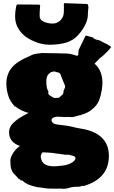

<svg xmlns="http://www.w3.org/2000/svg" viewBox="-20 -933 717 1206"><path d="M321 252Q289 252 272.5 250.5Q256 249 245 246.5Q234 244 216 243Q175 234 155.5 225Q136 216 119 200H108L107 193H99L92 184Q77 168 66.5 157Q56 146 50.5 128Q45 110 45 75Q45 55 62.5 28Q80 1 105 -16Q34 -41 37 -108Q39 -137 64 -161.5Q89 -186 132 -209L158 -223H162Q139 -228 113 -241Q87 -254 79 -264H70V-272Q69 -272 68 -272.5Q67 -273 65 -273L56 -285Q38 -308 28.5 -344Q19 -380 20 -417Q23 -473 57.5 -512Q92 -551 167 -581Q186 -592 205.5 -595Q225 -598 244 -600Q269 -600 298 -599Q327 -598 355 -598H360Q364 -598 364 -597Q373 -598 397 -597Q411 -596 420 -594.5Q429 -593 439 -590L458 -584Q469 -581 471 -587.5Q473 -594 472.5 -604Q472 -614 475 -621Q483 -638 493.5 -659.5Q504 -681 517 -708L524 -709L554 -700Q561 -700 563 -698Q566 -694 568 -693Q570 -692 571 -690L591 -682Q595 -684 602 -680L615 -675L618 -672Q622 -672 623 -671Q626 -668 626 -668Q628 -670 628 -667Q630 -667 631 -666L634 -664L656 -654L659 -650Q663 -650 663 -649Q666 -646 668 -646L673 -643Q679 -637 675 -633Q668 -625 662 -617.5Q656 -610 631 -587Q629 -584 625.5 -581.5Q622 -579 620 -577L605 -566Q600 -562 600 -560L591 -551Q588 -548 583 -543Q578 -538 574 -533Q628 -486 623 -399Q621 -368 612.5 -335Q604 -302 594 -286Q581 -264 558 -245.5Q535 -227 511 -219L491 -212Q488 -211 485 -209H479Q477 -208 468.5 -205.5Q460 -203 439 -198Q433 -197 426 -197.5Q419 -198 417 -198Q404 -198 396.5 -198.5Q389 -199 387 -198Q382 -197 374.5 -198.5Q367 -200 362 -199Q332 -202 318 -195.5Q304 -189 303.5 -179Q303 -169 313 -160.5Q323 -152 340 -151Q385 -146 405.5 -142.5Q426 -139 435.5 -136.5Q445 -134 454 -131.5Q463 -129 483 -126Q665 -99 664 49Q662 191 503 236Q501 236 500 234Q499 232 494 236Q493 237 489 237Q483 240 471 240H464Q436 240 412 247.5Q388 255 368 252Q363 251 354 251.5Q345 252 342 252ZM330 -318 350 -319 368 -335 373 -338 379 -352V-361Q381 -366 382.5 -370.5Q384 -375 388 -382V-386L389 -393L363 -457Q359 -474 348 -477Q333 -480 330 -482Q327 -484 318 -484Q316 -484 311 -482.5Q306 -481 299 -479Q271 -461 271 -428V-420Q271 -403 273.5 -387.5Q276 -372 280 -367Q285 -360 284 -356Q283 -352 283 -350Q283 -340 292.5 -334Q302 -328 312 -322Q314 -320 318 -318.5Q322 -317 330 -318ZM383 106Q417 99 436 85.5Q455 72 454 59.5Q453 47 427 43Q417 41 417.5 40Q418 39 413 39H387Q386 38 378 37Q370 36 361 35Q350 33 353 32.5Q356 32 348 33Q335 32 329.5 31Q324 30 319.5 29Q315 28 304 27Q291 26 274.5 25Q258 24 253 24Q245 24 245 25Q245 26 243 29L239 37Q233 49 239 67.5Q245 86 258 96Q275 109 303.5 111Q332 113 383 106ZM292 -652Q252 -652 212.5 -666Q173 -680 142 -702Q111 -725 93 -757.5Q75 -790 75 -827Q75 -846 77 -863.5Q79 -881 83 -898Q85 -905 92 -905L224 -904Q227 -904 230 -901.5Q233 -899 232 -895Q229 -865 229 -840L230 -821L231 -820Q232 -819 232 -818Q232 -817 233 -816Q238 -803 261.5 -794Q285 -785 312 -785Q339 -785 360 -806Q381 -827 381 -858Q381 -871 381.5 -883Q382 -895 381 -907Q381 -913 387 -913L527 -908Q530 -908 531 -905Q537 -893 534.5 -877Q532 -861 532 -842Q532 -783 472 -714Q441 -679 396 -665.5Q351 -652 292 -652Z"/></svg>

Font: Sigmar
Style: Regular
Weight: 400
Designer: Vernon Adams
Foundry: Vernon Adams
Version: Version 1.000; ttfautohint (v1.8.4.7-5d5b);gftools[0.9.24]